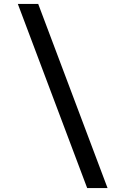

<svg xmlns="http://www.w3.org/2000/svg" viewBox="-20 -850 640 980"><path d="M425 110H529L175 -830H71Z"/></svg>

Font: JetBrains Mono Medium
Style: Regular
Weight: 436
Monospace: yes
Designer: Philipp Nurullin, Konstantin Bulenkov
Foundry: JetBrains
Version: Version 2.305